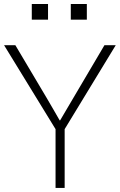

<svg xmlns="http://www.w3.org/2000/svg" viewBox="-23 -927 591 947"><path d="M133.8 -830.1V-907.2H213.9V-830.1ZM326.2 -830.1V-907.2H405.3V-830.1ZM-2.9 -704.1H52.7L207 -444.3Q215.8 -429.7 238.3 -390.6Q260.7 -351.6 271.5 -333H273.4Q298.8 -376 338.9 -444.3L492.2 -704.1H547.9L295.9 -290V0H251V-290Z"/></svg>

Font: Gothic A1 ExtraLight
Style: Regular
Weight: 275
Designer: HanYang I&C Co.,Ltd.
Foundry: HanYang I&C Co.,Ltd.
Version: Version 2.50